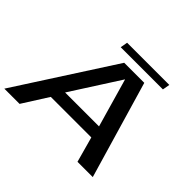

<svg xmlns="http://www.w3.org/2000/svg" viewBox="-183 -1022 1261 1261"><g transform="rotate(45 447.5 -392.0)"><path d="M-12 0H129.5L242 -177.5H618.5L667.5 0H809.5L611 -677H424.5ZM288 -264.5 505 -603H506L603 -264.5ZM336 -733H728L737 -783.5H345Z"/></g></svg>

Font: Anybody Expanded Medium
Style: Italic
Weight: 500
Width: 7
Italic angle: -10°
Version: Version 1.113;gftools[0.9.25]